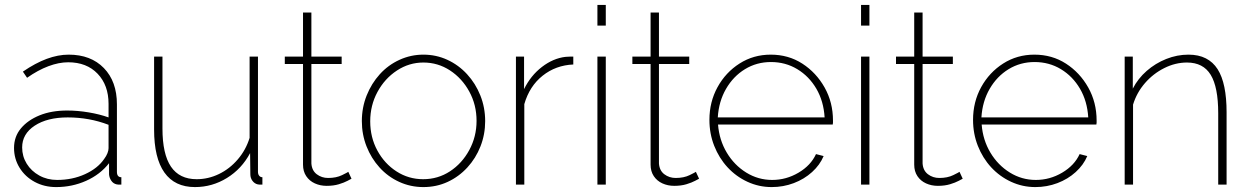

<svg xmlns="http://www.w3.org/2000/svg" viewBox="-20 -750 5078 780"><path d="M37 -149Q37 -195 65 -228.5Q93 -262 141 -281.5Q189 -301 253 -301Q295 -301 340 -293.5Q385 -286 421 -273V-328Q421 -404 376.5 -450.5Q332 -497 257 -497Q219 -497 176.5 -481Q134 -465 90 -434L73 -459Q124 -494 170 -511Q216 -528 259 -528Q349 -528 402 -473.5Q455 -419 455 -326V-52Q455 -41 459.5 -35.5Q464 -30 473 -30V0Q466 0 461.5 0Q457 0 454 -1Q440 -4 432 -16Q424 -28 423 -42V-87Q387 -41 330 -15.5Q273 10 208 10Q160 10 121 -11Q82 -32 59.5 -68.5Q37 -105 37 -149ZM403 -104Q412 -116 416.5 -127.5Q421 -139 421 -148V-243Q382 -258 340.5 -265.5Q299 -273 255 -273Q172 -273 121 -239.5Q70 -206 70 -151Q70 -115 88.5 -85Q107 -55 139.5 -37Q172 -19 212 -19Q274 -19 325.5 -42.5Q377 -66 403 -104Z M606 -224V-520H640V-228Q640 -124 674.5 -73Q709 -22 779 -22Q826 -22 869.5 -43Q913 -64 946 -102.5Q979 -141 994 -190V-520H1028V-52Q1028 -42 1033 -36Q1038 -30 1046 -30V0Q1039 0 1034.5 0Q1030 0 1027 -1Q1014 -4 1005.5 -15.5Q997 -27 997 -42L996 -128Q962 -64 902 -27Q842 10 772 10Q690 10 648 -49Q606 -108 606 -224Z M1408 -24Q1406 -23 1392 -15.5Q1378 -8 1356.5 -1.5Q1335 5 1307 5Q1281 5 1259 -5Q1237 -15 1224 -34.5Q1211 -54 1211 -81V-490H1137V-520H1211V-699H1245V-520H1368V-490H1245V-86Q1247 -57 1267 -42Q1287 -27 1313 -27Q1346 -27 1369.5 -38.5Q1393 -50 1395 -52Z M1700 10Q1648 10 1602 -11Q1556 -32 1522 -69.5Q1488 -107 1469 -155.5Q1450 -204 1450 -258Q1450 -313 1469.5 -362Q1489 -411 1523 -448.5Q1557 -486 1603 -507Q1649 -528 1700 -528Q1752 -528 1797.5 -507Q1843 -486 1877.5 -448.5Q1912 -411 1931.5 -362Q1951 -313 1951 -258Q1951 -204 1932 -155.5Q1913 -107 1878.5 -69.5Q1844 -32 1798.5 -11Q1753 10 1700 10ZM1484 -257Q1484 -192 1513 -138.5Q1542 -85 1591 -53.5Q1640 -22 1699 -22Q1759 -22 1808 -54Q1857 -86 1886.5 -140.5Q1916 -195 1916 -259Q1916 -324 1886.5 -378Q1857 -432 1808 -464Q1759 -496 1700 -496Q1642 -496 1592.5 -463.5Q1543 -431 1513.5 -376.5Q1484 -322 1484 -257Z M2309 -488Q2238 -485 2184.5 -442.5Q2131 -400 2110 -327V0H2076V-520H2109V-388Q2136 -443 2181.5 -478Q2227 -513 2277 -519Q2287 -520 2295.5 -520Q2304 -520 2309 -520Z M2407 0V-520H2441V0ZM2407 -646V-730H2441V-646Z M2820 -24Q2818 -23 2804 -15.5Q2790 -8 2768.5 -1.5Q2747 5 2719 5Q2693 5 2671 -5Q2649 -15 2636 -34.5Q2623 -54 2623 -81V-490H2549V-520H2623V-699H2657V-520H2780V-490H2657V-86Q2659 -57 2679 -42Q2699 -27 2725 -27Q2758 -27 2781.5 -38.5Q2805 -50 2807 -52Z M3115 10Q3063 10 3016.5 -11.5Q2970 -33 2935.5 -70.5Q2901 -108 2881.5 -157.5Q2862 -207 2862 -263Q2862 -336 2895 -396Q2928 -456 2984.5 -492Q3041 -528 3111 -528Q3183 -528 3239.5 -491.5Q3296 -455 3330 -394.5Q3364 -334 3364 -260Q3364 -256 3364 -252Q3364 -248 3363 -244H2897Q2902 -181 2932.5 -130Q2963 -79 3011.5 -49Q3060 -19 3117 -19Q3174 -19 3224 -48.5Q3274 -78 3295 -124L3326 -116Q3311 -80 3279 -51Q3247 -22 3204.5 -6Q3162 10 3115 10ZM2896 -273H3330Q3326 -339 3296.5 -389.5Q3267 -440 3219 -469Q3171 -498 3112 -498Q3054 -498 3006.5 -469Q2959 -440 2929.5 -389Q2900 -338 2896 -273Z M3478 0V-520H3512V0ZM3478 -646V-730H3512V-646Z M3891 -24Q3889 -23 3875 -15.5Q3861 -8 3839.5 -1.5Q3818 5 3790 5Q3764 5 3742 -5Q3720 -15 3707 -34.5Q3694 -54 3694 -81V-490H3620V-520H3694V-699H3728V-520H3851V-490H3728V-86Q3730 -57 3750 -42Q3770 -27 3796 -27Q3829 -27 3852.5 -38.5Q3876 -50 3878 -52Z M4186 10Q4134 10 4087.5 -11.5Q4041 -33 4006.5 -70.5Q3972 -108 3952.5 -157.5Q3933 -207 3933 -263Q3933 -336 3966 -396Q3999 -456 4055.5 -492Q4112 -528 4182 -528Q4254 -528 4310.5 -491.5Q4367 -455 4401 -394.5Q4435 -334 4435 -260Q4435 -256 4435 -252Q4435 -248 4434 -244H3968Q3973 -181 4003.5 -130Q4034 -79 4082.5 -49Q4131 -19 4188 -19Q4245 -19 4295 -48.5Q4345 -78 4366 -124L4397 -116Q4382 -80 4350 -51Q4318 -22 4275.5 -6Q4233 10 4186 10ZM3967 -273H4401Q4397 -339 4367.5 -389.5Q4338 -440 4290 -469Q4242 -498 4183 -498Q4125 -498 4077.5 -469Q4030 -440 4000.5 -389Q3971 -338 3967 -273Z M4963 0H4929V-290Q4929 -396 4898.5 -446Q4868 -496 4802 -496Q4755 -496 4710 -473.5Q4665 -451 4631.5 -412.5Q4598 -374 4583 -325V0H4549V-520H4582V-390Q4603 -431 4638.5 -462Q4674 -493 4718 -510.5Q4762 -528 4808 -528Q4849 -528 4878.5 -513Q4908 -498 4926.5 -469Q4945 -440 4954 -396Q4963 -352 4963 -294Z"/></svg>

Font: Raleway Thin ExtraLight
Style: Regular
Weight: 250
Version: Version 4.026